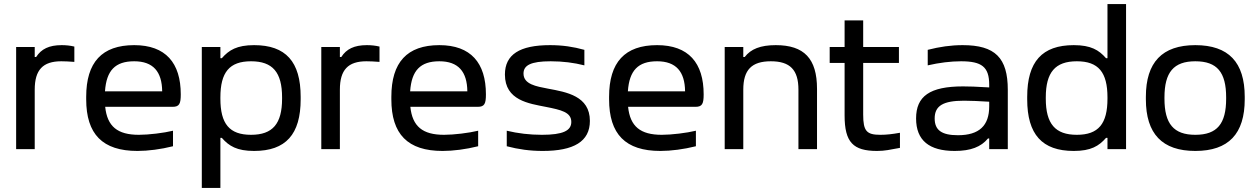

<svg xmlns="http://www.w3.org/2000/svg" viewBox="-20 -730 6156 940"><path d="M282 -509C220 -509 182 -490 157 -451H150V-500H59V0H150V-291C150 -388 190 -430 280 -430C297 -430 319 -429 344 -427V-502C323 -507 303 -509 282 -509Z M865 -268C865 -422 791 -509 637 -509C479 -509 402 -425 402 -256V-244C402 -73 482 9 653 9C705 9 767 1 827 -14V-90C782 -79 708 -70 660 -70C555 -70 505 -111 495 -207H825C858 -207 865 -222 865 -268ZM494 -283C501 -385 544 -430 637 -430C730 -430 773 -379 774 -283Z M1452 -244V-256C1452 -428 1379 -509 1224 -509C1140 -509 1101 -485 1066 -445H1059V-500H968V190H1059V-55H1066C1101 -15 1140 9 1224 9C1379 9 1452 -72 1452 -244ZM1059 -247V-253C1059 -376 1103 -430 1209 -430C1315 -430 1361 -376 1361 -253V-247C1361 -124 1315 -70 1209 -70C1103 -70 1059 -124 1059 -247Z M1776 -509C1714 -509 1676 -490 1651 -451H1644V-500H1553V0H1644V-291C1644 -388 1684 -430 1774 -430C1791 -430 1813 -429 1838 -427V-502C1817 -507 1797 -509 1776 -509Z M2359 -268C2359 -422 2285 -509 2131 -509C1973 -509 1896 -425 1896 -256V-244C1896 -73 1976 9 2147 9C2199 9 2261 1 2321 -14V-90C2276 -79 2202 -70 2154 -70C2049 -70 1999 -111 1989 -207H2319C2352 -207 2359 -222 2359 -268ZM1988 -283C1995 -385 2038 -430 2131 -430C2224 -430 2267 -379 2268 -283Z M2651 -207C2727 -192 2777 -181 2777 -133C2777 -90 2736 -70 2633 -70C2573 -70 2515 -77 2461 -90V-14C2518 1 2574 9 2637 9C2789 9 2868 -37 2868 -138C2868 -260 2754 -279 2663 -296C2606 -307 2543 -317 2543 -370C2543 -410 2578 -430 2676 -430C2735 -430 2790 -423 2841 -410V-486C2787 -501 2734 -509 2673 -509C2524 -509 2452 -463 2452 -365C2452 -238 2571 -223 2651 -207Z M3425 -268C3425 -422 3351 -509 3197 -509C3039 -509 2962 -425 2962 -256V-244C2962 -73 3042 9 3213 9C3265 9 3327 1 3387 -14V-90C3342 -79 3268 -70 3220 -70C3115 -70 3065 -111 3055 -207H3385C3418 -207 3425 -222 3425 -268ZM3054 -283C3061 -385 3104 -430 3197 -430C3290 -430 3333 -379 3334 -283Z M3528 -500V0H3619V-291C3619 -388 3660 -430 3754 -430C3848 -430 3889 -388 3889 -291V0H3980V-295C3980 -443 3917 -509 3778 -509C3703 -509 3656 -490 3626 -451H3619V-500Z M4290 -70C4223 -70 4206 -88 4206 -169V-422H4381V-500H4206V-630H4115V-500H4042V-422H4115V-165C4115 -33 4157 9 4274 9C4312 9 4337 3 4386 -6V-80C4347 -73 4319 -70 4290 -70Z M4693 -509C4635 -509 4581 -501 4522 -486V-410C4578 -423 4635 -430 4685 -430C4786 -430 4823 -403 4823 -315V-302C4762 -306 4720 -307 4695 -307C4532 -307 4465 -259 4465 -150C4465 -42 4530 9 4654 9C4733 9 4783 -11 4817 -52H4823V0H4914V-290C4914 -447 4852 -509 4693 -509ZM4556 -150C4556 -212 4597 -237 4700 -237C4729 -237 4778 -235 4823 -232V-209C4823 -115 4774 -68 4670 -68C4590 -68 4556 -93 4556 -150Z M5009 -256V-244C5009 -72 5082 9 5237 9C5321 9 5360 -15 5395 -55H5402V0H5493V-710H5402V-445H5395C5360 -485 5321 -509 5237 -509C5082 -509 5009 -428 5009 -256ZM5100 -247V-253C5100 -376 5146 -430 5252 -430C5358 -430 5402 -376 5402 -253V-247C5402 -124 5358 -70 5252 -70C5146 -70 5100 -124 5100 -247Z M5590 -256V-244C5590 -75 5670 9 5832 9C5995 9 6074 -75 6074 -244V-256C6074 -425 5995 -509 5832 -509C5670 -509 5590 -425 5590 -256ZM5681 -247V-253C5681 -376 5726 -430 5832 -430C5939 -430 5983 -376 5983 -253V-247C5983 -124 5939 -70 5832 -70C5726 -70 5681 -124 5681 -247Z"/></svg>

Font: LT Wave Alt
Style: Regular
Weight: 400
Designer: Daniel Lyons
Version: Version 2.5 (Glyphs App)